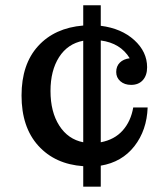

<svg xmlns="http://www.w3.org/2000/svg" viewBox="-20 -702 612 722"><path d="M293 0V-77.1Q187 -84.5 124 -154.1Q61 -223.6 61 -342.8Q61 -460.4 123.3 -528.8Q185.5 -597.2 293 -606V-682.1H358.9V-605Q436.5 -595.2 484.9 -551.3Q533.2 -507.3 533.2 -449.2Q533.2 -418.5 517.1 -400.6Q501 -382.8 473.1 -382.8Q448.2 -382.8 432.6 -396.5Q417 -410.2 417 -431.2Q417 -453.1 430.7 -466.6Q444.3 -480 467.8 -482.9Q433.1 -540 358.9 -549.8V-167Q410.6 -176.8 441.4 -211.4Q472.2 -246.1 481 -297.9H535.2Q532.2 -212.4 485.4 -152.3Q438.5 -92.3 358.9 -79.1V0ZM169.9 -359.9Q169.9 -281.2 202.9 -229.7Q235.8 -178.2 293 -167V-548.8Q234.4 -537.6 202.1 -487.1Q169.9 -436.5 169.9 -359.9Z"/></svg>

Font: Montagu Slab 144pt Medium
Style: Regular
Weight: 500
Designer: Florian Karsten
Foundry: Florian Karsten
Version: Version 1.000